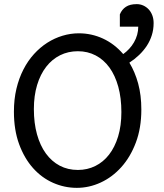

<svg xmlns="http://www.w3.org/2000/svg" viewBox="-20 -884 782 916"><path d="M559.1 -349.1Q559.1 -416.5 544.2 -470.5Q529.3 -524.4 502 -562Q474.6 -599.6 436.3 -619.6Q397.9 -639.6 351.6 -639.6Q305.2 -639.6 266.6 -620.4Q228 -601.1 200.2 -565.2Q172.4 -529.3 157 -478.3Q141.6 -427.2 141.6 -363.8Q141.6 -296.9 156.5 -243.2Q171.4 -189.5 199 -151.6Q226.6 -113.8 265.1 -93.5Q303.7 -73.2 351.6 -73.2Q396.5 -73.2 434.6 -92Q472.7 -110.8 500.2 -146.2Q527.8 -181.6 543.5 -232.9Q559.1 -284.2 559.1 -349.1ZM551.8 -815.4Q561.5 -838.9 580.8 -851.6Q600.1 -864.3 632.3 -864.3Q648.9 -864.3 663.6 -857.7Q678.2 -851.1 689.2 -839.4Q700.2 -827.6 706.5 -811Q712.9 -794.4 712.9 -773.9Q712.9 -743.2 704.3 -716.1Q695.8 -689 680.4 -665.5Q665 -642.1 643.8 -621.8Q622.6 -601.6 597.2 -585Q624 -541 639.2 -485.4Q654.3 -429.7 654.3 -361.3Q654.3 -273.4 628.2 -204.1Q602.1 -134.8 558.8 -86.7Q515.6 -38.6 460.4 -13.2Q405.3 12.2 346.7 12.2Q287.6 12.2 233.4 -11.7Q179.2 -35.6 137.7 -82Q96.2 -128.4 71.3 -196Q46.4 -263.7 46.4 -351.6Q46.4 -410.2 58.3 -460.4Q70.3 -510.7 91.6 -552.2Q112.8 -593.8 142.1 -626Q171.4 -658.2 205.8 -680.2Q240.2 -702.1 278.6 -713.6Q316.9 -725.1 356.4 -725.1Q416.5 -725.1 471.2 -700Q525.9 -674.8 567.9 -626Q583 -636.7 596.2 -650.9Q609.4 -665 619.1 -681.9Q628.9 -698.7 634.3 -717.8Q639.6 -736.8 639.6 -756.8H551.8Z"/></svg>

Font: Andika
Style: Regular
Weight: 400
Designer: Victor Gaultney, Annie Olsen, Julie Remington, Don Collingsworth, Eric Hays
Foundry: SIL International
Version: Version 1.001